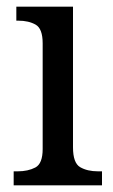

<svg xmlns="http://www.w3.org/2000/svg" viewBox="-20 -556 338 576"><path d="M21 0V-42H33Q64 -42 86 -53.5Q108 -65 108 -109V-426Q108 -470 87 -482Q66 -494 35 -494H29V-536H199V-114Q199 -67 220.5 -54.5Q242 -42 274 -42H286V0Z"/></svg>

Font: Noto Serif Myanmar SemiCondensed
Style: Regular
Weight: 400
Width: 4
Designer: Ben Mitchell and the Monotype Design Team
Foundry: Monotype Imaging Inc.
Version: Version 2.106; ttfautohint (v1.8.4.7-5d5b)